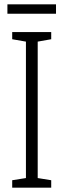

<svg xmlns="http://www.w3.org/2000/svg" viewBox="-20 -861 291 881"><path d="M237 -841H14V-798H237ZM215 0V-34L153 -44V-670L215 -681V-714H36V-681L99 -670V-44L36 -34V0Z"/></svg>

Font: Noto Sans Lao ExtraCondensed Light
Style: Regular
Weight: 300
Width: 2
Designer: Monotype Design Team
Foundry: Monotype Imaging Inc.
Version: Version 2.003